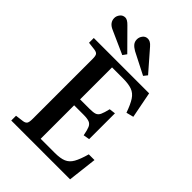

<svg xmlns="http://www.w3.org/2000/svg" viewBox="-268 -1054 1168 1168"><g transform="rotate(45 316.0 -470.0)"><path d="M57 0V-41L111 -48Q129 -51 135.5 -61Q142 -71 142 -99V-616Q142 -641 135.5 -650.5Q129 -660 108 -663L57 -669V-710H533L566 -541L519 -529Q500 -583 481 -612Q462 -641 433 -651.5Q404 -662 356 -662H262V-387H343Q375 -387 390.5 -392.5Q406 -398 414.5 -416Q423 -434 432 -472L472 -477V-255L432 -248Q425 -286 417 -304.5Q409 -323 392 -329.5Q375 -336 343 -336H262V-48H384Q431 -48 458.5 -59.5Q486 -71 503 -101Q520 -131 536 -188H585L563 0ZM432 -759 291 -831Q270 -843 259 -856.5Q248 -870 248 -890Q248 -908 260 -924Q272 -940 293 -940Q303 -940 313.5 -934.5Q324 -929 336 -915L451 -783ZM253 -759 103 -826Q59 -845 59 -884Q59 -902 71.5 -918Q84 -934 105 -934Q123 -934 147 -909L271 -784Z"/></g></svg>

Font: Literata 36pt Medium
Style: Regular
Weight: 500
Designer: Latin by Veronika Burian and Jose Scaglione. Greek by Irene Vlachou. Cyrillic by Vera Evstafieva.
Foundry: TypeTogether
Version: Version 3.002